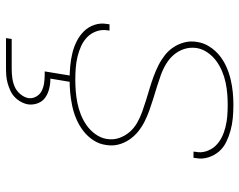

<svg xmlns="http://www.w3.org/2000/svg" viewBox="-99 -479 798 640"><g transform="rotate(90 300.0 -159.0)"><path d="M245 8Q223 8 201 6Q179 4 158 -1Q137 -6 118 -15.5Q99 -25 84.5 -39.5Q70 -54 63 -74.5Q56 -95 60 -117Q60 -119 60.5 -121Q61 -123 61 -125H82Q82 -123 81.5 -121.5Q81 -120 81 -118Q78 -99 84.5 -81Q91 -63 104 -50.5Q117 -38 133.5 -30.5Q150 -23 168.5 -18.5Q187 -14 206.5 -12.5Q226 -11 245 -11Q264 -11 283.5 -12.5Q303 -14 323 -18Q343 -22 362 -29.5Q381 -37 398 -49Q415 -61 427.5 -78.5Q440 -96 443 -115Q447 -137 440 -157Q433 -177 420 -192Q407 -207 389.5 -217Q372 -227 352.5 -234Q333 -241 313.5 -247Q294 -253 274 -259Q254 -265 235 -272Q216 -279 198 -288Q180 -297 164 -309.5Q148 -322 137 -339Q126 -356 121 -376Q116 -396 120 -418Q123 -439 135.5 -458.5Q148 -478 165.5 -492Q183 -506 203.5 -515Q224 -524 245.5 -529Q267 -534 288 -536Q309 -538 330 -538Q352 -538 373.5 -536Q395 -534 415 -528.5Q435 -523 453.5 -514Q472 -505 485 -490Q498 -475 504.5 -454.5Q511 -434 507 -413Q507 -411 506.5 -409Q506 -407 506 -405H485Q486 -407 486 -408.5Q486 -410 486 -412Q490 -430 484 -448Q478 -466 466 -478.5Q454 -491 438 -499Q422 -507 404 -511.5Q386 -516 367.5 -517.5Q349 -519 330 -519Q311 -519 292.5 -517.5Q274 -516 255 -512Q236 -508 217 -500Q198 -492 182 -480Q166 -468 154.5 -451Q143 -434 140 -415Q137 -393 143.5 -373.5Q150 -354 163 -339Q176 -324 193.5 -313.5Q211 -303 230.5 -296Q250 -289 269.5 -283Q289 -277 308.5 -271Q328 -265 347.5 -258Q367 -251 385 -242Q403 -233 418.5 -220.5Q434 -208 445.5 -191Q457 -174 462 -154Q467 -134 463 -112Q460 -90 447 -70.5Q434 -51 415.5 -37Q397 -23 375.5 -14Q354 -5 332 -0.5Q310 4 288.5 6Q267 8 245 8ZM107 220 110 201H210Q225 201 240 199Q255 197 269 191Q283 185 293.5 172.5Q304 160 307 146Q309 132 302 119.5Q295 107 283 101Q271 95 257 93Q243 91 229 91H218L233 0H254L242 72Q259 72 275.5 76Q292 80 305 89Q318 98 324 113.5Q330 129 328 146Q326 158 319.5 170Q313 182 303.5 191Q294 200 282 205.5Q270 211 257.5 214.5Q245 218 232.5 219Q220 220 207 220Z"/></g></svg>

Font: Iosevka Curly ThExObl
Style: Regular
Weight: 100
Width: 7
Italic angle: -9°
Monospace: yes
Designer: Belleve Invis
Foundry: Belleve Invis
Version: Version 11.1.0; ttfautohint (v1.8.3)